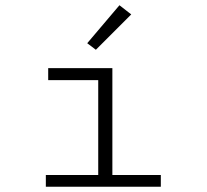

<svg xmlns="http://www.w3.org/2000/svg" viewBox="-20 -713 790 733"><path d="M155 0V-45H355V-407H164V-453H409V-45H594V0ZM346 -523 313 -548 436 -693 481 -658Z"/></svg>

Font: Inconsolata ExtraExpanded Light
Style: Regular
Weight: 300
Width: 8
Monospace: yes
Designer: Raph Levien, Cyreal, Brenton Simpson
Foundry: Raph Levien, Cyreal, Google
Version: Version 3.001; ttfautohint (v1.8.2.53-6de2)